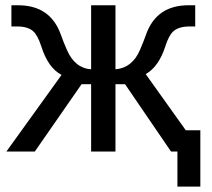

<svg xmlns="http://www.w3.org/2000/svg" viewBox="-20 -565 791 716"><path d="M727.1 130.9H641.6V0H617.7L446.3 -251H410.6V0H319.8V-251H284.2L109.9 0H3.9L209.5 -285.6Q159.2 -312 133.8 -392.6Q120.6 -433.6 103.5 -448.7Q84 -466.3 43.5 -466.3H22.5V-545.4H47.4Q168 -545.4 207 -435.5Q216.8 -407.7 229.5 -378.9Q259.3 -310.5 319.8 -306.6V-545.4H410.6V-306.6Q473.1 -311.5 502 -378.9Q516.1 -411.6 524.4 -435.5Q563 -545.4 683.1 -545.4H708V-466.3H687Q647 -466.3 627 -448.7Q609.4 -433.1 596.7 -392.6Q572.3 -316.4 523.4 -288.6L672.9 -79.1H727.1Z"/></svg>

Font: IranNastaliq
Style: Regular
Weight: 400
Designer: Hossein Zahedi
Version: Version 1.5